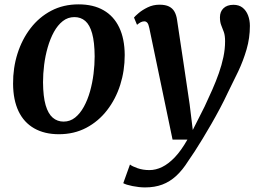

<svg xmlns="http://www.w3.org/2000/svg" viewBox="-20 -588 1158 859"><path d="M331.5 -568.5Q397.5 -568.5 443.2 -542.2Q489 -516 513.2 -465.5Q537.5 -415 538 -342Q538 -271.5 517.8 -208Q497.5 -144.5 459 -94.8Q420.5 -45 366 -16.2Q311.5 12.5 243.5 12.5Q179 12.5 133 -13.8Q87 -40 63 -90.2Q39 -140.5 38.5 -213Q38 -284 58.2 -348Q78.5 -412 116.8 -461.8Q155 -511.5 209.2 -540Q263.5 -568.5 331.5 -568.5ZM313 -511.5Q283.5 -511.5 260.8 -493.5Q238 -475.5 221.2 -445Q204.5 -414.5 193.5 -376.2Q182.5 -338 177.5 -297.8Q172.5 -257.5 172.5 -220Q173 -156 184.2 -117.5Q195.5 -79 216 -61.5Q236.5 -44 264.5 -44Q293.5 -44 316 -62Q338.5 -80 355.2 -110.5Q372 -141 382.8 -179.2Q393.5 -217.5 398.5 -258Q403.5 -298.5 403.5 -336Q403 -400 392.2 -438.5Q381.5 -477 361.5 -494.2Q341.5 -511.5 313 -511.5ZM648 -462.5Q644.5 -480 639 -486.2Q633.5 -492.5 625.5 -492.5Q618 -492.5 610.2 -488.8Q602.5 -485 593 -477L579.5 -509.5Q584 -515.5 600 -529.2Q616 -543 640.5 -555Q665 -567 693.5 -567Q720 -567 736 -559Q752 -551 760.5 -536Q769 -521 772 -500Q779 -452.5 786.2 -405Q793.5 -357.5 800.5 -310.2Q807.5 -263 814.5 -215.8Q821.5 -168.5 828.5 -121L842.5 -6.5L895.5 -111.5Q913.5 -150 930 -187.2Q946.5 -224.5 959.2 -260.8Q972 -297 979.5 -332.8Q987 -368.5 987 -403.5Q987 -429 981.5 -444.5Q976 -460 970 -474.5Q964 -489 964 -510.5Q964 -536 980 -551.2Q996 -566.5 1024.5 -566.5Q1049 -566.5 1065.2 -553.8Q1081.5 -541 1089.8 -519.2Q1098 -497.5 1098 -472Q1098 -418 1083.2 -367.2Q1068.5 -316.5 1045.8 -268.5Q1023 -220.5 999.5 -174Q983.5 -139.5 964.5 -103.8Q945.5 -68 925.5 -33.2Q905.5 1.5 886.5 32.8Q867.5 64 851 89.5Q834.5 115 822 132.5Q797 172.5 768.5 198.8Q740 225 706 237.8Q672 250.5 629 250.5Q603 250.5 573 244.5Q543 238.5 531.5 231.5L561.5 148Q571 156 595.2 164.5Q619.5 173 648.5 173Q677 173 705.2 159.2Q733.5 145.5 762 115.8Q790.5 86 818.5 36.5H752Z"/></svg>

Font: Merriweather SemiBold
Style: Italic
Weight: 600
Italic angle: -7.8°
Version: Version 2.101